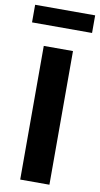

<svg xmlns="http://www.w3.org/2000/svg" viewBox="-106 -903 491 945"><g transform="rotate(10 140.0 -430.0)"><path d="M0 0ZM67 0V-668H213V0ZM-10 -772V-860H290V-772Z"/></g></svg>

Font: Gantari
Style: Bold
Weight: 700
Designer: Anugrah Pasau
Foundry: Lafontype
Version: Version 1.000; ttfautohint (v1.6)